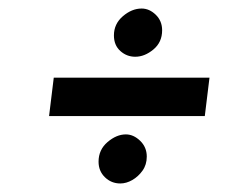

<svg xmlns="http://www.w3.org/2000/svg" viewBox="-20 -480 547 450"><path d="M211 -101Q211 -129 232 -147Q253 -165 275 -165Q293 -165 308.5 -150Q324 -135 324 -113Q324 -94 314 -80Q304 -66 290 -58Q276 -50 262 -50Q241 -50 226 -64.5Q211 -79 211 -101ZM247 -397Q247 -424 268 -442Q289 -460 312 -460Q330 -460 345 -445.5Q360 -431 360 -409Q360 -381 339.5 -364Q319 -347 297 -347Q277 -347 262 -360.5Q247 -374 247 -397ZM106 -298H471L460 -208H95Z"/></svg>

Font: Josefin Sans Thin Medium
Style: Italic
Weight: 500
Italic angle: -7°
Version: Version 2.000